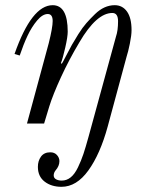

<svg xmlns="http://www.w3.org/2000/svg" viewBox="-20 -476 580 740"><path d="M36 -268Q102 -456 183 -456Q241 -456 241 -354Q241 -334 231.5 -292.5Q222 -251 215 -233L218 -230Q222 -236 235 -261.5Q248 -287 257 -303Q266 -319 282 -344.5Q298 -370 313 -387Q328 -404 346 -421.5Q364 -439 383 -447.5Q402 -456 422 -456Q452 -456 469.5 -431.5Q487 -407 487 -360Q487 -340 480.5 -308Q474 -276 468 -258L395 12Q366 118 320.5 181Q275 244 217 244Q178 244 152 224Q126 204 126 167Q126 144 138 127.5Q150 111 174 111Q190 111 199.5 121.5Q209 132 209 145Q209 164 194 181Q187 190 187 200Q187 210 196 215Q205 220 218 220Q237 220 252.5 207.5Q268 195 280.5 169Q293 143 301.5 117.5Q310 92 321 52L427 -335Q435 -358 435 -394Q435 -426 413 -426Q352 -426 286 -313Q246 -246 215 -178.5Q184 -111 170 -66L150 0H84L168 -310Q183 -370 183 -395Q183 -422 164 -422Q144 -422 123 -397Q102 -372 86 -338Q70 -304 56 -262Z"/></svg>

Font: Old Standard TT
Style: Italic
Weight: 400
Italic angle: -15.2°
Designer: Alexey Kryukov <alexios@thessalonica.org.ru>
Version: Version 2.2